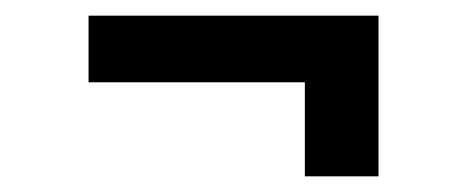

<svg xmlns="http://www.w3.org/2000/svg" viewBox="-20 -380 590 245"><path d="M369 -155V-275H93V-360H463V-155Z"/></svg>

Font: Inconsolata SemiExpanded SemiBold
Style: Regular
Weight: 600
Width: 6
Monospace: yes
Designer: Raph Levien, Cyreal, Brenton Simpson
Foundry: Raph Levien, Cyreal, Google
Version: Version 3.001; ttfautohint (v1.8.2.53-6de2)